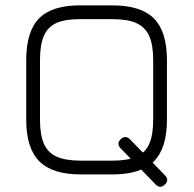

<svg xmlns="http://www.w3.org/2000/svg" viewBox="-20 -665 738 732"><path d="M475.5 -134C475.5 -134 609.5 4 609.5 4C615 9.5 617.5 15.5 617.5 21C617.5 27 614.5 33 608.5 38.5C608.5 38.5 608.5 38.5 608.5 38.5C597 50 585 50 573.5 38.5C573.5 38.5 573.5 38.5 573.5 38.5C573.5 38.5 440 -99.5 440 -99.5C434.5 -105 431.5 -111 431.5 -117C431.5 -122.5 434.5 -128.5 440 -134C440 -134 440 -134 440 -134C451.5 -145.5 463.5 -145.5 475.5 -134C475.5 -134 475.5 -134 475.5 -134ZM408.5 0C408.5 0 288.5 0 288.5 0C216 0 163.5 -16.5 130 -50C96.5 -83.5 80 -136 80 -208.5C80 -208.5 80 -208.5 80 -208.5C80 -208.5 80 -436.5 80 -436.5C80 -509.5 96.5 -562.5 130 -596C163.5 -629 216 -645 287.5 -644.5C287.5 -644.5 287.5 -644.5 287.5 -644.5C287.5 -644.5 408.5 -644.5 408.5 -644.5C481 -644.5 533.5 -628 567 -594.5C600 -561 616.5 -508.5 616.5 -436C616.5 -436 616.5 -436 616.5 -436C616.5 -436 616.5 -208.5 616.5 -208.5C616.5 -136 600 -83.5 567 -50C533.5 -16.5 481 0 408.5 0C408.5 0 408.5 0 408.5 0ZM288.5 -52.5C288.5 -52.5 288.5 -52.5 288.5 -52.5C288.5 -52.5 408.5 -52.5 408.5 -52.5C447 -52.5 477.5 -57.5 500 -67.5C522.5 -77.5 539 -94 549 -116.5C559 -139 564 -170 564 -208.5C564 -208.5 564 -208.5 564 -208.5C564 -208.5 564 -436 564 -436C564 -474.5 559 -505 549 -527.5C539 -550 522.5 -566.5 500 -577C477.5 -587 447 -592 408.5 -592C408.5 -592 408.5 -592 408.5 -592C408.5 -592 287.5 -592 287.5 -592C249 -592.5 219 -587.5 196.5 -578C174 -568 157.5 -551.5 147.5 -529C137.5 -506 132.5 -475 132.5 -436.5C132.5 -436.5 132.5 -436.5 132.5 -436.5C132.5 -436.5 132.5 -208.5 132.5 -208.5C132.5 -170 137.5 -139 147.5 -116.5C157.5 -94 174 -77.5 196.5 -67.5C219 -57.5 250 -52.5 288.5 -52.5Z"/></svg>

Font: Jura-Fortis-Regular
Style: Regular
Weight: 500
Designer: Daniel Johnson, Alexei Vanyashin, Mirko Velimirovic
Foundry: Daniel Johnson
Version: ""